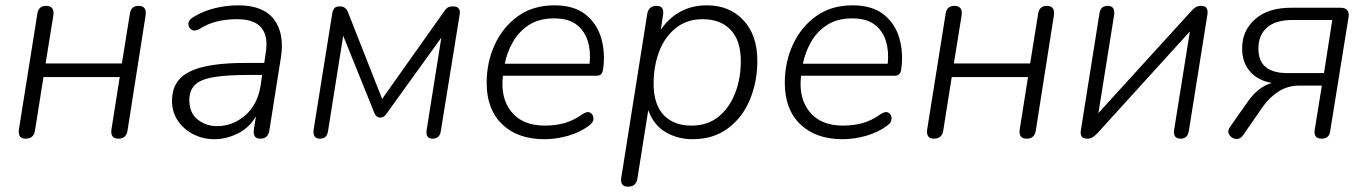

<svg xmlns="http://www.w3.org/2000/svg" viewBox="-20 -514 5127 720"><path d="M76 6Q46 6 51 -29L120 -462Q124 -492 153 -492Q185 -492 180 -456L151 -276H437L467 -462Q471 -492 500 -492Q531 -492 526 -456L458 -23Q453 6 424 6Q393 6 398 -29L429 -225H143L111 -23Q106 6 76 6Z M783 8Q742 8 706 -10Q670 -28 647.5 -60.5Q625 -93 625 -136Q625 -212 690.5 -245Q756 -278 900 -278H971L976 -313Q987 -376 961 -409Q935 -442 869 -442Q830 -442 795.5 -434Q761 -426 729 -406Q711 -395 698.5 -402.5Q686 -410 686.5 -425Q687 -440 707 -451Q743 -473 786.5 -483.5Q830 -494 874 -494Q968 -494 1008 -440.5Q1048 -387 1033 -296L990 -24Q985 6 956 6Q927 6 932 -29L940 -78Q914 -34 871 -13Q828 8 783 8ZM794 -41Q852 -41 898.5 -80.5Q945 -120 957 -191L963 -233H914Q829 -233 780 -224.5Q731 -216 710.5 -195Q690 -174 690 -139Q690 -90 721.5 -65.5Q753 -41 794 -41Z M1180 6Q1152 6 1156 -27L1226 -464Q1227 -473 1232.5 -481.5Q1238 -490 1254 -490Q1267 -490 1274 -484Q1281 -478 1285 -468L1413 -143L1646 -472Q1651 -480 1658 -485Q1665 -490 1679 -490Q1708 -490 1704 -461L1633 -22Q1629 6 1602 6Q1575 6 1580 -27L1635 -373L1429 -87Q1420 -73 1406 -73Q1391 -73 1384 -90L1267 -380L1210 -22Q1206 6 1180 6Z M2022 8Q1921 8 1863 -48Q1805 -104 1805 -203Q1805 -281 1835.5 -347Q1866 -413 1922.5 -453.5Q1979 -494 2059 -494Q2133 -494 2176 -459.5Q2219 -425 2234.5 -371Q2250 -317 2242 -257Q2240 -241 2234 -235.5Q2228 -230 2215 -230H1866Q1856 -146 1898 -94.5Q1940 -43 2023 -43Q2063 -43 2097 -52.5Q2131 -62 2163 -85Q2182 -98 2193.5 -91.5Q2205 -85 2205.5 -70Q2206 -55 2189 -43Q2156 -18 2111 -5Q2066 8 2022 8ZM2058 -445Q2001 -445 1963 -420Q1925 -395 1903 -356Q1881 -317 1873 -275H2191Q2196 -322 2184 -360.5Q2172 -399 2141.5 -422Q2111 -445 2058 -445Z M2335 186Q2304 186 2310 151L2407 -461Q2412 -492 2442 -492Q2473 -492 2466 -456L2458 -402Q2486 -445 2530 -469.5Q2574 -494 2631 -494Q2716 -494 2768 -438Q2820 -382 2820 -286Q2820 -207 2792 -140Q2764 -73 2709.5 -32.5Q2655 8 2577 8Q2521 8 2476 -18.5Q2431 -45 2411 -101L2370 157Q2365 186 2335 186ZM2573 -43Q2633 -43 2674 -76Q2715 -109 2736.5 -164Q2758 -219 2758 -285Q2758 -362 2720 -402Q2682 -442 2615 -442Q2556 -442 2514.5 -409Q2473 -376 2452 -321Q2431 -266 2431 -200Q2431 -123 2468.5 -83Q2506 -43 2573 -43Z M3140 8Q3039 8 2981 -48Q2923 -104 2923 -203Q2923 -281 2953.5 -347Q2984 -413 3040.5 -453.5Q3097 -494 3177 -494Q3251 -494 3294 -459.5Q3337 -425 3352.5 -371Q3368 -317 3360 -257Q3358 -241 3352 -235.5Q3346 -230 3333 -230H2984Q2974 -146 3016 -94.5Q3058 -43 3141 -43Q3181 -43 3215 -52.5Q3249 -62 3281 -85Q3300 -98 3311.5 -91.5Q3323 -85 3323.5 -70Q3324 -55 3307 -43Q3274 -18 3229 -5Q3184 8 3140 8ZM3176 -445Q3119 -445 3081 -420Q3043 -395 3021 -356Q2999 -317 2991 -275H3309Q3314 -322 3302 -360.5Q3290 -399 3259.5 -422Q3229 -445 3176 -445Z M3482 6Q3452 6 3457 -29L3526 -462Q3530 -492 3559 -492Q3591 -492 3586 -456L3557 -276H3843L3873 -462Q3877 -492 3906 -492Q3937 -492 3932 -456L3864 -23Q3859 6 3830 6Q3799 6 3804 -29L3835 -225H3549L3517 -23Q3512 6 3482 6Z M4057 6Q4040 6 4035.5 -3.5Q4031 -13 4033 -24L4103 -464Q4107 -492 4134 -492Q4162 -492 4158 -458L4099 -90L4447 -472Q4454 -480 4462.5 -486Q4471 -492 4484 -492Q4500 -492 4505 -483Q4510 -474 4508 -461L4438 -22Q4433 6 4408 6Q4378 6 4383 -27L4442 -396L4094 -13Q4087 -6 4078.5 0Q4070 6 4057 6Z M4936 6Q4906 6 4910 -26L4937 -193H4854Q4809 -193 4775.5 -171.5Q4742 -150 4718 -117L4643 -9Q4631 9 4614.5 7Q4598 5 4589.5 -9Q4581 -23 4594 -40L4660 -134Q4698 -188 4749 -203Q4697 -212 4667.5 -246Q4638 -280 4638 -333Q4638 -399 4686.5 -442Q4735 -485 4822 -485H5006Q5043 -485 5037 -449L4968 -21Q4964 6 4936 6ZM4807 -240H4945L4976 -439H4827Q4763 -439 4731 -410.5Q4699 -382 4699 -332Q4699 -285 4726.5 -262.5Q4754 -240 4807 -240Z"/></svg>

Font: Nunito Light
Style: Italic
Weight: 300
Italic angle: -9°
Designer: Vernon Adams
Foundry: Vernon Adams
Version: Version 3.601; ttfautohint (v1.8.2.53-6de2)